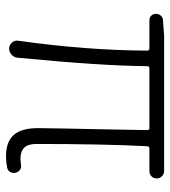

<svg xmlns="http://www.w3.org/2000/svg" viewBox="18 -592 586 663"><g transform="rotate(90 311.5 -260.0)"><path d="M518.6 12.7Q468.8 12.7 445.3 -14.2Q421.9 -41 421.9 -97.7Q421.9 -126 423.3 -189.9Q424.8 -253.9 426.3 -339.4Q427.7 -424.8 428.7 -474.6Q428.7 -482.4 421.9 -482.4H214.8Q208 -482.4 208 -474.6Q207 -319.3 178.7 -26.4Q177.7 -14.6 168 -6.3Q158.2 2 146.5 2Q133.8 1 126 -8.3Q118.2 -17.6 120.1 -29.3Q153.3 -264.6 154.3 -474.6Q154.3 -482.4 146.5 -482.4H49.8Q40 -482.4 33.7 -488.8Q27.3 -495.1 27.3 -504.9Q27.3 -514.6 33.7 -522Q40 -529.3 49.8 -529.3L101.6 -533.2H570.3Q581.1 -533.2 588.4 -525.4Q595.7 -517.6 595.7 -507.3Q595.7 -497.1 588.4 -489.7Q581.1 -482.4 570.3 -482.4H492.2Q485.4 -482.4 484.4 -474.6Q476.6 -321.3 476.6 -91.8Q476.6 -63.5 489.3 -50.3Q502 -37.1 528.3 -37.1Q535.2 -37.1 548.8 -39.1Q558.6 -41 566.4 -35.2Q574.2 -29.3 576.2 -19.5Q578.1 -9.8 573.2 -1.5Q568.4 6.8 558.6 8.8Q539.1 12.7 518.6 12.7Z"/></g></svg>

Font: Gen Jyuu Gothic Light
Style: Regular
Weight: 200
Designer: [Source Han Sans]
Ryoko NISHIZUKA  (kana & ideographs); Paul D. Hunt (Latin, Greek & Cyrillic); Wenlong ZHANG  (bopomofo
Version: Version 1.002.20150607